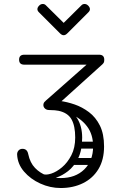

<svg xmlns="http://www.w3.org/2000/svg" viewBox="-20 -771 640 965"><path d="M285 174Q232 174 182.5 151.5Q133 129 100.5 91Q68 53 66 5Q66 -7 73.5 -15Q81 -23 93 -23Q117 -23 122 4Q131 47 156 73Q181 99 215 111.5Q249 124 285 124Q359 124 403.5 80.5Q448 37 448 -35Q448 -96 417 -136.5Q386 -177 335.5 -197.5Q285 -218 227 -218Q214 -218 206 -225.5Q198 -233 198 -243Q198 -254 206 -261Q214 -268 226 -268Q248 -268 282.5 -263.5Q317 -259 355 -246Q393 -233 427 -207.5Q461 -182 482 -140Q503 -98 503 -35Q503 32 475 78.5Q447 125 397.5 149.5Q348 174 285 174ZM231 -218Q220 -218 211 -227Q202 -238 202 -247Q202 -257 210 -265L415 -446H102Q76 -446 76 -471Q76 -496 102 -496H478Q504 -496 504 -471Q504 -463 502.5 -458.5Q501 -454 495 -448L249 -226Q241 -218 231 -218ZM197 104Q211 110 237.5 101.5Q264 93 291.5 70Q319 47 338.5 9.5Q358 -28 358 -80Q358 -138 339.5 -171Q321 -204 275 -214L299 -242Q340 -219 366.5 -178.5Q393 -138 393 -79Q393 -15 372 26Q351 67 321.5 89.5Q292 112 264.5 121Q237 130 223 130ZM381 -24Q363 -24 363 -41Q363 -47 366.5 -53Q370 -59 380 -59H474Q492 -59 492 -42Q492 -35 488 -29.5Q484 -24 475 -24ZM350 58Q332 58 332 41Q332 35 335.5 29Q339 23 349 23H443Q461 23 461 40Q461 47 457 52.5Q453 58 444 58ZM210 -745 300 -656 390 -745Q396 -751 405 -751Q415 -751 423 -743Q432 -734 432 -725Q432 -717 425 -710L318 -603Q309 -594 300 -594Q291 -594 282 -603L175 -710Q168 -717 168 -725Q168 -734 177 -743Q185 -751 195 -751Q204 -751 210 -745Z"/></svg>

Font: Agu Display Uzo
Style: Regular
Weight: 400
Designer: Oluwaseun Badejo
Version: Version 1.103